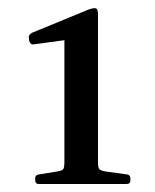

<svg xmlns="http://www.w3.org/2000/svg" viewBox="-20 -915 388 480"><path d="M297 -479Q306 -478 306 -468V-464Q306 -455 296 -455H77Q68 -455 68 -465V-469Q68 -478 78 -479L121 -486Q135 -488 138 -492Q141 -496 141 -510V-842L181 -820L64 -804Q56 -803 53 -813L52 -820Q51 -828 60 -833L201 -891Q215 -896 220 -894Q225 -892 225 -879V-509Q225 -496 228.5 -492Q232 -488 246 -486Z"/></svg>

Font: Hahmlet
Style: Regular
Weight: 400
Designer: Minjoo Ham & Mark Frömberg
Foundry: hypertype
Version: Version 1.002